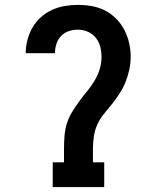

<svg xmlns="http://www.w3.org/2000/svg" viewBox="-20 -763 640 783"><path d="M195 0V-101H241V-156Q241 -182 243 -208Q245 -234 252.5 -258.5Q260 -283 273.5 -305.5Q287 -328 302.5 -349Q318 -370 334.5 -390Q351 -410 364.5 -432Q378 -454 386 -479Q394 -504 394 -530Q394 -551 389 -571.5Q384 -592 371 -608.5Q358 -625 338.5 -633.5Q319 -642 298 -642Q279 -642 260.5 -636Q242 -630 229 -616Q216 -602 210 -583.5Q204 -565 204 -546H85Q85 -574 92 -600.5Q99 -627 112.5 -650.5Q126 -674 146.5 -692.5Q167 -711 192 -722.5Q217 -734 244 -738.5Q271 -743 298 -743Q327 -743 355 -738Q383 -733 408.5 -720Q434 -707 454 -686.5Q474 -666 487 -641Q500 -616 506.5 -588Q513 -560 513 -532Q513 -506 507.5 -480Q502 -454 492.5 -430Q483 -406 469 -384Q455 -362 439 -341.5Q423 -321 406 -301Q389 -281 378 -257.5Q367 -234 363 -208Q359 -182 359 -156V-101H405V0Z"/></svg>

Font: Iosevka Plex Etoile
Style: Bold
Weight: 700
Designer: Belleve Invis
Foundry: Belleve Invis
Version: Version 25.1.1; ttfautohint (v1.8.4)